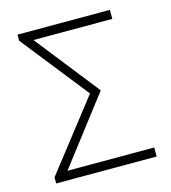

<svg xmlns="http://www.w3.org/2000/svg" viewBox="-101 -741 732 823"><g transform="rotate(-15 265.5 -329.5)"><path d="M47 0V-27L287 -335L52 -632V-659H462V-619H112L335 -336L108 -40H493V0Z"/></g></svg>

Font: hySource Sans Pro Light
Style: Regular
Weight: 300
Designer: Paul D. Hunt
Foundry: Adobe Systems Incorporated
Version: Version 2.021;PS 2.000;hotconv 1.0.86;makeotf.lib2.5.63406